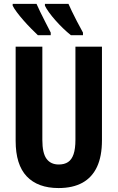

<svg xmlns="http://www.w3.org/2000/svg" viewBox="-20 -953 602 983"><path d="M502 -713.9V-234.9Q502 -152.8 476.6 -98.6Q451.2 -44.4 401.9 -17.3Q352.5 9.8 279.8 9.8Q173.8 9.8 116.9 -50Q60.1 -109.9 60.1 -231.9V-713.9H196.8V-236.8Q196.8 -168.9 218.3 -139.9Q239.7 -110.8 280.8 -110.8Q309.6 -110.8 328.4 -123.3Q347.2 -135.7 356.7 -163.6Q366.2 -191.4 366.2 -237.8V-713.9ZM330.6 -933.1Q336.9 -918.5 347.9 -895.5Q358.9 -872.6 373.5 -844.5Q388.2 -816.4 404.8 -786.1V-772.9H342.8Q323.2 -788.6 302.7 -808.3Q282.2 -828.1 263.7 -849.1Q245.1 -870.1 231 -889.6Q216.8 -909.2 210 -923.8V-933.1ZM167 -933.1Q174.8 -915 185.8 -892.6Q196.8 -870.1 210.4 -843.5Q224.1 -816.9 239.7 -786.1V-772.9H173.8Q158.7 -787.1 139.2 -806.9Q119.6 -826.7 100.6 -848.4Q81.5 -870.1 66.7 -889.9Q51.8 -909.7 44.9 -923.8V-933.1Z"/></svg>

Font: Open Sans Condensed
Style: Regular
Weight: 400
Width: 3
Designer: Monotype Design Team
Foundry: Monotype Imaging Inc.
Version: Version 3.000